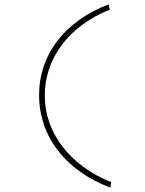

<svg xmlns="http://www.w3.org/2000/svg" viewBox="-20 -755 665 879"><path d="M485 104 489 79C300 3 185 -147 185 -317C185 -488 295 -636 483 -711L477 -735C275 -657 159 -505 159 -320C159 -132 277 25 485 104Z"/></svg>

Font: Inconsolata Expanded ExtraLight
Style: Regular
Weight: 200
Width: 7
Monospace: yes
Designer: Raph Levien, Cyreal, Brenton Simpson
Foundry: Raph Levien, Cyreal, Google
Version: Version 3.100